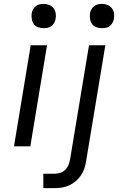

<svg xmlns="http://www.w3.org/2000/svg" viewBox="-20 -753 640 988"><path d="M52 0 138 -520H222L136 0ZM204 -608Q190 -608 176 -613Q162 -618 154 -629Q146 -640 143.5 -655Q141 -670 143 -685Q145 -695 150.5 -705Q156 -715 164.5 -721.5Q173 -728 183.5 -730.5Q194 -733 205 -733Q219 -733 233 -727.5Q247 -722 255.5 -711Q264 -700 266.5 -685Q269 -670 266 -655Q264 -645 258.5 -635Q253 -625 244.5 -618.5Q236 -612 225.5 -610Q215 -608 204 -608ZM203 215V141H262Q276 141 291 136Q306 131 317 119.5Q328 108 333 94Q338 80 341 65L438 -520H522L423 77Q420 96 414 114.5Q408 133 396.5 149.5Q385 166 370 179Q355 192 336.5 200.5Q318 209 299.5 212Q281 215 262 215ZM504 -608Q490 -608 476 -613Q462 -618 454 -629Q446 -640 443.5 -655Q441 -670 443 -685Q445 -695 450.5 -705Q456 -715 464.5 -721.5Q473 -728 483.5 -730.5Q494 -733 505 -733Q519 -733 533 -727.5Q547 -722 555.5 -711Q564 -700 566.5 -685Q569 -670 566 -655Q564 -645 558.5 -635Q553 -625 544.5 -618.5Q536 -612 525.5 -610Q515 -608 504 -608Z"/></svg>

Font: Iosevka Aile Oblique
Style: Regular
Weight: 400
Italic angle: -9°
Designer: Belleve Invis
Foundry: Belleve Invis
Version: Version 31.1.0; ttfautohint (v1.8.4)